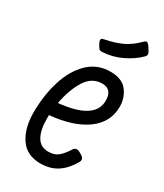

<svg xmlns="http://www.w3.org/2000/svg" viewBox="-165 -695 659 772"><g transform="rotate(30 165.0 -309.0)"><path d="M292 -86Q292 -80 288 -73Q266 -34 233.5 -12Q201 10 153 10Q91 9 60.5 -35.5Q30 -80 29 -152Q29 -233 50 -301Q71 -369 113 -410Q155 -451 216 -451Q270 -451 294 -419.5Q318 -388 318 -347Q318 -275 257 -230.5Q196 -186 88 -176V-158Q88 -107 105 -77Q122 -47 158 -47Q186 -47 202.5 -60Q219 -73 236 -99Q244 -113 254 -113Q260 -113 266 -110L279 -103Q292 -94 292 -86ZM95 -236Q257 -252 257 -340Q257 -393 211 -393Q163 -393 135 -347.5Q107 -302 95 -236ZM281 -628Q288 -628 298 -612Q311 -593 311 -586Q311 -580 304 -573Q276 -545 234 -525Q192 -505 149 -503Q136 -502 132 -506.5Q128 -511 120 -525Q115 -534 115 -541Q115 -548 125 -550Q176 -560 208.5 -576Q241 -592 269 -621Q276 -628 281 -628Z"/></g></svg>

Font: Farsan
Style: Regular
Weight: 400
Version: Version 1.001g;PS 1.001;hotconv 1.0.86;makeotf.lib2.5.63406 